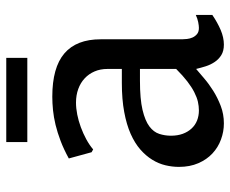

<svg xmlns="http://www.w3.org/2000/svg" viewBox="-80 -631 721 601"><g transform="rotate(-90 280.5 -330.5)"><path d="M365.2 -77.1Q353 -66.9 335.7 -52Q318.4 -37.1 296.6 -23.4Q274.9 -9.8 249.3 0Q223.6 9.8 194.8 9.8Q168.9 9.8 144.3 0.7Q119.6 -8.3 100.6 -26.1Q81.5 -43.9 70.1 -70.3Q58.6 -96.7 58.6 -130.9Q58.6 -151.9 63.7 -173.3Q68.8 -194.8 81.1 -214.6Q93.3 -234.4 113 -251.7Q132.8 -269 161.9 -282Q190.9 -294.9 230.5 -302.2Q270 -309.6 321.3 -309.6H365.2V-354.5Q365.2 -377 357.4 -395Q349.6 -413.1 335.7 -426Q321.8 -439 302.5 -446Q283.2 -453.1 259.8 -453.1Q242.2 -453.1 222.4 -449.2Q202.6 -445.3 182.9 -438Q163.1 -430.7 145 -420.9Q127 -411.1 113.3 -399.4L104.5 -404.3L85 -475.6Q113.3 -491.2 139.6 -501.2Q166 -511.2 190.2 -517.1Q214.4 -522.9 236.3 -525.1Q258.3 -527.3 278.3 -527.3Q369.6 -527.3 413.8 -489.5Q458 -451.7 458 -376V-121.1Q458 -114.7 459 -105.7Q460 -96.7 463.6 -88.4Q467.3 -80.1 474.4 -74.2Q481.4 -68.4 493.7 -68.4Q500.5 -68.4 511.7 -70.6Q522.9 -72.8 534.2 -78.1V-26.4Q510.7 -10.3 487.1 -0.2Q463.4 9.8 441.4 9.8Q421.4 9.8 408.4 1.7Q395.5 -6.3 387 -19Q378.4 -31.7 373.5 -47.1Q368.7 -62.5 365.2 -77.1ZM365.2 -252.9H328.1Q271 -252.9 237.1 -244.9Q203.1 -236.8 185.3 -223.4Q167.5 -210 161.9 -192.4Q156.2 -174.8 156.2 -155.8Q156.2 -135.3 162.1 -119.1Q168 -103 178.5 -91.6Q189 -80.1 203.6 -74.2Q218.3 -68.4 235.4 -68.4Q248.5 -68.4 262.5 -71.5Q276.4 -74.7 292.2 -82.8Q308.1 -90.8 325.9 -104.5Q343.8 -118.2 365.2 -139.6ZM136.2 -671.4H399.9V-605.5H136.2Z"/></g></svg>

Font: Proza Libre
Style: Regular
Weight: 400
Designer: Jasper de Waard
Foundry: Jasper de Waard
Version: Version 1.001; ttfautohint (v1.4.1.8-43bc)